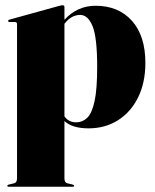

<svg xmlns="http://www.w3.org/2000/svg" viewBox="-20 -480 592 733"><path d="M226 -453V-404.5Q275 -458 345 -458Q432 -458 483.5 -400.8Q535 -343.5 535 -239.5Q535 -164.5 507.2 -108.2Q479.5 -52 430.5 -21Q381.5 10 318 10Q255.5 10 226 -18V201Q226 217.5 238 220L257 224.5Q263 226 263 229Q263 233 258 233H13Q8 233 8 229Q8 226 14 224.5L33 220Q45 217.5 45 201V-388Q45 -396 36.5 -396H17Q11 -396 11 -400.5Q11 -403.5 16 -405L205.5 -457.5Q215.5 -460 219 -460Q226 -460 226 -453ZM286 -423Q252 -423 226 -389V-36Q241.5 -13 271 -13Q295 -13 313 -30.2Q331 -47.5 341 -93.5Q351 -139.5 351 -224.5Q351 -336.5 333.5 -379.8Q316 -423 286 -423Z"/></svg>

Font: Fraunces 144pt S000 Black
Style: Regular
Weight: 900
Version: Version 1.000; ttfautohint (v1.8.3)